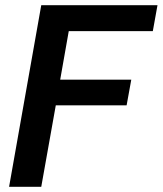

<svg xmlns="http://www.w3.org/2000/svg" viewBox="-20 -720 627 740"><path d="M15 0H139L195 -314H468L486 -413H212L245 -600H569L587 -700H139Z"/></svg>

Font: Uncut Sans Semibold
Style: Italic
Weight: 600
Italic angle: -10°
Designer: Kasper Nordkvist
Foundry: Uncut Type
Version: Version 1.111;FEAKit 1.0